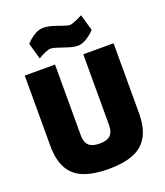

<svg xmlns="http://www.w3.org/2000/svg" viewBox="-163 -1011 972 1132"><g transform="rotate(-20 323.5 -444.5)"><path d="M323.7 12.6Q232 12.6 169.8 -11.1Q107.6 -34.7 76.2 -89.3Q44.8 -143.9 44.8 -235.5V-674.5H234.8V-229.2Q234.8 -186.5 256.2 -166.6Q277.6 -146.7 323.7 -146.7Q370.3 -146.7 391.2 -166.8Q412 -186.9 412 -229.2V-674.5H602V-237.7Q602 -146.1 570.6 -90.9Q539.2 -35.8 477.5 -11.6Q415.9 12.6 323.7 12.6ZM400.5 -732.6Q378.5 -732.6 353.4 -739.9Q328.3 -747.3 304.6 -755.7Q285.8 -762 269.6 -767Q253.5 -771.9 242.5 -771.9Q227.5 -771.9 203.5 -761.1Q179.5 -750.2 162.5 -739.3L133.5 -840.9Q150.5 -860.9 181 -881.5Q211.5 -902.1 240.5 -902.1Q267.5 -902.1 295.5 -894.2Q323.4 -886.3 346.3 -877.1Q361.9 -872.1 375.2 -868Q388.5 -863.8 396.5 -863.8Q410.5 -863.8 435.5 -874.7Q460.5 -885.6 478.5 -895.3L507.5 -792.8Q490.5 -773.3 460 -752.9Q429.5 -732.6 400.5 -732.6Z"/></g></svg>

Font: Titillium Web SemiBold
Style: Regular
Weight: 600
Designer: Mohamed Gaber, Accademia di Belle Arti di Urbino
Foundry: Kief Type Foundry, Accademia di Belle Arti di Urbino
Version: Version 3.000; ttfautohint (v1.8.4)